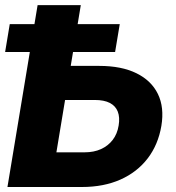

<svg xmlns="http://www.w3.org/2000/svg" viewBox="-20 -748 702 768"><path d="M198.2 -484.4H377.4Q465.8 -484.4 525.6 -455.1Q585.4 -425.8 611.6 -372.1Q637.7 -318.4 625.5 -244.6Q612.8 -169.4 570.8 -114.5Q528.8 -59.6 461.9 -29.8Q395 0 307.6 0H9.8L130.4 -727.5H303.2L205.6 -138.7H318.4Q355.5 -138.7 384 -151.6Q412.6 -164.6 430.9 -188.5Q449.2 -212.4 454.6 -246.1Q460 -278.3 451.2 -301.3Q442.4 -324.2 419.4 -336.2Q396.5 -348.1 358.9 -348.1H176.3ZM0.5 -540 19 -651.4H459L440.4 -540Z"/></svg>

Font: Inter 18pt ExtraBold
Style: Italic
Weight: 800
Italic angle: -9.3988°
Designer: Rasmus Andersson
Foundry: rsms
Version: Version 4.001;git-66647c0bb